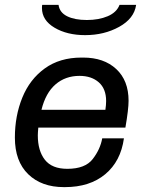

<svg xmlns="http://www.w3.org/2000/svg" viewBox="-20 -757 596 787"><path d="M507 -344Q507 -309 494 -234H137Q135 -212 135 -202Q135 -139 164 -102Q193 -65 256 -65Q329 -65 360 -105Q391 -145 399 -190H488Q475 -96 411.5 -43Q348 10 246 10H242Q150 10 95.5 -43Q41 -96 41 -193Q41 -282 71.5 -357Q102 -432 163.5 -476.5Q225 -521 314 -521H321Q406 -521 456.5 -474Q507 -427 507 -344ZM150 -307H412Q415 -327 415 -343Q415 -393 385 -419.5Q355 -446 306 -446Q248 -446 207.5 -411Q167 -376 150 -307ZM152 -724Q152 -733 153 -737H220Q224 -706 255 -690.5Q286 -675 336 -675Q385 -675 421.5 -690.5Q458 -706 470 -737H538Q530 -681 468.5 -647Q407 -613 329 -613Q255 -613 203.5 -643.5Q152 -674 152 -724Z"/></svg>

Font: Chivo
Style: Italic
Weight: 400
Italic angle: -8.05°
Designer: Hector Gatti
Foundry: Omnibus-Type
Version: Version 1.007